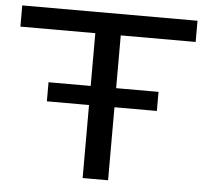

<svg xmlns="http://www.w3.org/2000/svg" viewBox="-51 -759 868 812"><g transform="rotate(5 383.0 -352.5)"><path d="M329 0V-615H11V-705H755V-615H437V0ZM150 -310V-391H617V-310Z"/></g></svg>

Font: Nunito Sans 10pt Expanded Medium
Style: Regular
Weight: 500
Width: 7
Designer: Vernon Adams
Foundry: Vernon Adams
Version: Version 3.101;gftools[0.9.27]